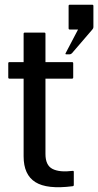

<svg xmlns="http://www.w3.org/2000/svg" viewBox="-20 -788 416 813"><path d="M275.5 -558H260.5Q255.5 -558 258 -563L310.5 -663H275.5Q270.5 -663 270.5 -668V-763Q270.5 -768 275.5 -768H370.5Q375.5 -768 375.5 -763V-673Q375.5 -668 371 -663L285 -563Q280.5 -558 275.5 -558ZM292.5 -60V-5Q292.5 0 287.5 0.5Q179.5 14.5 129.8 -16.8Q80 -48 80 -126V-455H20Q15 -455 15 -460V-520Q15 -525 20 -525H80V-645Q80 -650 85 -650H167.5Q172.5 -650 172.5 -645V-525H285Q290 -525 290 -520V-460Q290 -455 285 -455H172.5V-136Q172.5 -88 202.2 -72.8Q232 -57.5 288 -64.5Q292.5 -65 292.5 -60Z"/></svg>

Font: MFEK Sans
Style: Regular
Weight: 400
Designer: Owen Earl
Foundry: indestructible type*
Version: Version 0.001; ttfautohint (v1.8.4.7-5d5b)